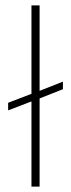

<svg xmlns="http://www.w3.org/2000/svg" viewBox="-20 -688 262 708"><path d="M96 0V-314L10 -281V-309L96 -342V-668H126V-353L212 -387V-359L126 -325V0Z"/></svg>

Font: Gantari Thin
Style: Regular
Weight: 250
Designer: Anugrah Pasau
Foundry: Lafontype
Version: Version 1.000